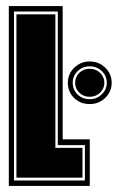

<svg xmlns="http://www.w3.org/2000/svg" viewBox="-20 -611 397 631"><path d="M9 0V-591H186V-153H275V0ZM26 -18H259V-134H170V-573H26ZM34 -27V-564H162V-125H251V-27ZM275 -269Q244 -269 223.5 -289Q203 -309 203 -339Q203 -368 224 -388.5Q245 -409 275 -409Q305 -409 326 -388.5Q347 -368 347 -339Q347 -310 326 -289.5Q305 -269 275 -269ZM275 -285Q298 -285 314.5 -301Q331 -317 331 -339Q331 -362 314.5 -377.5Q298 -393 275 -393Q252 -393 235.5 -377.5Q219 -362 219 -339Q219 -316 235 -300.5Q251 -285 275 -285ZM275 -293Q254 -293 240.5 -306.5Q227 -320 227 -339Q227 -358 240.5 -371.5Q254 -385 275 -385Q295 -385 309 -371.5Q323 -358 323 -339Q323 -320 309 -306.5Q295 -293 275 -293Z"/></svg>

Font: Alumni Sans Collegiate One SC
Style: Regular
Weight: 400
Designer: Robert E. Leuschke
Foundry: Robert E. Leuschke
Version: Version 1.100